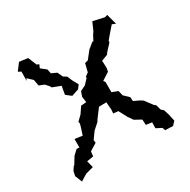

<svg xmlns="http://www.w3.org/2000/svg" viewBox="-165 -872 1043 1054"><g transform="rotate(-30 356.5 -345.0)"><path d="M143 -709 89 -716 56 -672 74 -663 73 -604 79 -618 110 -589 117 -550 149 -537 169 -515 174 -505 226 -485 217 -433 249 -408 294 -423 311 -445 290 -484 278 -513 257 -526 242 -559 209 -574 203 -602 170 -628 179 -649 165 -655ZM42 -18 60 26 102 0 151 -13 140 -56 182 -63 185 -90 187 -94 231 -121 229 -139 260 -182 297 -215 304 -227 346 -283 393 -284 397 -236 395 -212 426 -209 454 -156 475 -126 517 -103 519 -68 556 -63 555 -26 590 -8 596 10 645 12 666 -10 657 -52 646 -87 631 -101 623 -132 611 -142 575 -190 557 -201 523 -217 521 -243 490 -272 482 -304 445 -318V-383L437 -394L485 -425L489 -448L487 -493L527 -508L536 -521L572 -560L573 -570L594 -595L633 -640L655 -631L637 -697L620 -692L549 -708L527 -658L516 -642L498 -608L494 -611L457 -581L420 -534L400 -529L387 -477L365 -461L367 -455L337 -423L304 -407L293 -377L298 -340L264 -337L237 -297L207 -268L209 -255L203 -233L189 -190L141 -197V-143L124 -144L95 -117L68 -73L63 -70L48 -47Z"/></g></svg>

Font: チョークS
Style: Regular
Weight: 400
Designer: [Stick] Fontworks Inc.
Foundry: [Stick] Fontworks Inc.
Version: Version 1.200;FEAKit 1.0